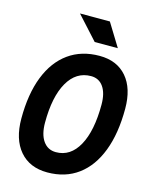

<svg xmlns="http://www.w3.org/2000/svg" viewBox="-133 -991 852 1085"><g transform="rotate(15 293.0 -448.0)"><path d="M250.5 9.8Q147 9.8 88.9 -58.1Q30.8 -126 30.8 -247.1Q30.8 -390.6 70.8 -492.7Q110.8 -594.7 186.3 -648.9Q261.7 -703.1 367.2 -703.1Q469.2 -703.1 526.4 -636.7Q583.5 -570.3 583.5 -451.7Q583.5 -306.6 543.9 -203.4Q504.4 -100.1 429.9 -45.2Q355.5 9.8 250.5 9.8ZM268.1 -113.3Q353 -113.3 400.6 -199.5Q448.2 -285.6 448.2 -439.5Q448.2 -505.9 422.4 -543Q396.5 -580.1 350.1 -580.1Q263.2 -580.1 214.6 -495.4Q166 -410.6 166 -259.3Q166 -190.4 193.1 -151.9Q220.2 -113.3 268.1 -113.3ZM319.3 -771.5 197.3 -905.8H372.1L454.6 -771.5Z"/></g></svg>

Font: CaskaydiaCove NF
Style: Bold Italic
Weight: 700
Italic angle: -10°
Designer: Aaron Bell
Foundry: Saja Typeworks
Version: Version 2111.001; VTT 6.35;Nerd Fonts 3.2.1